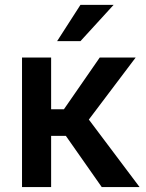

<svg xmlns="http://www.w3.org/2000/svg" viewBox="-20 -763 594 783"><path d="M248.5 -209 395 0H549.3L342.3 -275.4L533.2 -528.3H386.7L240.7 -317.4H188.5V-528.3H69.8V0H188.5V-209ZM308.1 -743.2 212.9 -595.2H308.1L443.4 -743.2Z"/></svg>

Font: FAU Chimera Medium
Style: Regular
Weight: 500
Version: Version 1.002;hotconv 1.0.117;makeotfexe 2.5.65602